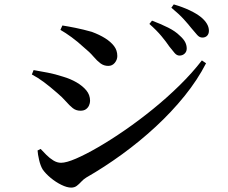

<svg xmlns="http://www.w3.org/2000/svg" viewBox="-20 -828 1040 874"><path d="M797 -575Q785 -575 775 -586.5Q765 -598 751 -616Q737 -637 715 -663.5Q693 -690 660 -719L672 -734Q712 -719 745 -702.5Q778 -686 798 -666Q816 -650 823 -636Q830 -622 830 -607Q830 -593 820.5 -584Q811 -575 797 -575ZM304 26Q285 26 259.5 13.5Q234 1 211 -18Q188 -37 174 -57Q164 -74 158 -100Q152 -126 151 -143L165 -150Q177 -137 191.5 -122.5Q206 -108 223 -97.5Q240 -87 258 -87Q282 -87 326 -106Q370 -125 427 -158Q484 -191 548.5 -235.5Q613 -280 677 -332Q741 -384 798 -440Q855 -496 899 -553L918 -540Q879 -464 820 -391Q761 -318 688.5 -251Q616 -184 535.5 -125.5Q455 -67 373 -20Q360 -12 350 -1Q340 10 329.5 18Q319 26 304 26ZM346 -324Q326 -324 311 -336Q296 -348 280 -366.5Q264 -385 239 -406Q207 -434 179.5 -454.5Q152 -475 125 -489L133 -509Q167 -503 198.5 -497Q230 -491 267 -479Q301 -469 328.5 -453Q356 -437 373 -416.5Q390 -396 390 -369Q390 -359 385.5 -348.5Q381 -338 371.5 -331Q362 -324 346 -324ZM473 -528Q453 -528 437.5 -539.5Q422 -551 405 -571Q388 -591 361 -613Q334 -638 306 -658.5Q278 -679 255 -692L264 -712Q290 -708 324.5 -701Q359 -694 398 -683Q433 -670 458.5 -654Q484 -638 499 -618.5Q514 -599 514 -573Q514 -556 502.5 -542Q491 -528 473 -528ZM901 -657Q888 -657 877.5 -669Q867 -681 851 -700Q836 -719 816 -741Q796 -763 760 -793L771 -808Q812 -796 843.5 -781Q875 -766 895 -750Q931 -720 931 -688Q931 -674 923 -665.5Q915 -657 901 -657Z"/></svg>

Font: Noto Serif JP ExtraLight SemiBold
Style: Regular
Weight: 600
Version: Version 2.003-H1;hotconv 1.1.1;makeotfexe 2.6.0